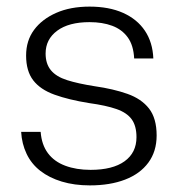

<svg xmlns="http://www.w3.org/2000/svg" viewBox="-20 -551 542 581"><path d="M252 10Q205 10 167 -1.5Q129 -13 102 -34Q75 -55 60.5 -85.5Q46 -116 44 -152H103Q106 -113 125 -87.5Q144 -62 177.5 -49.5Q211 -37 254 -37Q321 -37 357 -63Q393 -89 393 -136Q393 -170 378.5 -190Q364 -210 332.5 -221Q301 -232 250 -239Q188 -249 145 -264.5Q102 -280 80.5 -308Q59 -336 59 -383Q59 -428 83 -460.5Q107 -493 150 -512Q193 -531 251 -531Q310 -531 352.5 -512Q395 -493 418.5 -458Q442 -423 444 -374H386Q384 -414 366.5 -438Q349 -462 319.5 -473Q290 -484 251 -484Q188 -484 153 -458Q118 -432 118 -389Q118 -358 134 -338.5Q150 -319 183 -308.5Q216 -298 267 -290Q323 -282 365.5 -267Q408 -252 431 -222.5Q454 -193 454 -141Q454 -93 429 -59Q404 -25 358.5 -7.5Q313 10 252 10Z"/></svg>

Font: Mona Sans Light
Style: Regular
Weight: 300
Designer: Deni Anggara
Foundry: GitHub
Version: Version 2.000